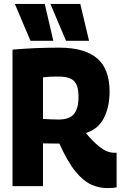

<svg xmlns="http://www.w3.org/2000/svg" viewBox="-20 -953 617 983"><path d="M528 10Q487 10 447 -8Q407 -26 366.5 -75Q326 -124 284 -218Q279 -218 273.5 -218Q268 -218 264 -218Q236 -218 200 -219V0H44V-699Q104 -704 159.5 -706.5Q215 -709 284 -709Q412 -709 476.5 -655Q541 -601 541 -484Q541 -406 512 -349Q483 -292 420 -272Q454 -229 491.5 -200Q529 -171 564 -171Q567 -171 571 -171Q575 -171 577 -171V6Q569 8 558 9Q547 10 528 10ZM280 -341Q335 -341 358.5 -369Q382 -397 382 -459Q382 -514 359.5 -537.5Q337 -561 279 -561Q258 -561 241.5 -560.5Q225 -560 200 -557V-344Q222 -343 240.5 -342Q259 -341 280 -341ZM318 -744 238 -933H391L436 -744ZM136 -744 56 -933H209L253 -744Z"/></svg>

Font: Georama SemiCondensed ExtraBold
Style: Regular
Weight: 800
Width: 4
Designer: Jean-Baptiste Levee
Foundry: Production Type
Version: Version 1.000